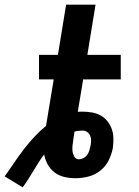

<svg xmlns="http://www.w3.org/2000/svg" viewBox="-76 -755 596 822"><path d="M21 47 -56 0Q-35 -29 -16 -57.5Q3 -86 24.5 -114Q46 -142 70 -168Q94 -194 121 -216L154 -415H91V-520H172L207 -735H333L298 -520H441V-415H280L257 -276Q262 -277 267 -277Q272 -277 277 -277Q298 -277 318 -273.5Q338 -270 355 -260.5Q372 -251 384 -236Q396 -221 402.5 -202.5Q409 -184 409.5 -163Q410 -142 407 -121Q402 -94 389 -68Q376 -42 353 -24Q330 -6 302 1Q274 8 247 8Q222 8 199 2.5Q176 -3 158 -16.5Q140 -30 128.5 -50.5Q117 -71 113 -94Q100 -77 89 -59Q78 -41 67 -23.5Q56 -6 45 12Q34 30 21 47ZM262 -73Q272 -73 282 -78.5Q292 -84 298 -93Q304 -102 307 -112.5Q310 -123 312 -133Q314 -144 314 -155Q314 -166 309.5 -175.5Q305 -185 296.5 -190.5Q288 -196 277 -196Q268 -196 260 -195Q252 -194 243 -192L238 -158Q236 -145 234.5 -132Q233 -119 234.5 -107Q236 -95 242.5 -84Q249 -73 262 -73Z"/></svg>

Font: Iosevka Term Curly Extrabold
Style: Italic
Weight: 800
Italic angle: -9°
Designer: Belleve Invis
Foundry: Belleve Invis
Version: Version 32.3.0